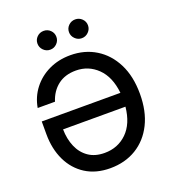

<svg xmlns="http://www.w3.org/2000/svg" viewBox="-165 -1062 1077 1196"><g transform="rotate(-20 373.5 -464.0)"><path d="M360.4 9.8Q266.1 9.8 198.2 -33.2Q130.4 -76.2 94 -152.1Q57.6 -228 57.6 -326.7V-410.2H579.1Q567.4 -519.5 507.8 -577.6Q448.2 -635.7 364.7 -635.7Q292.5 -635.7 244.9 -598.6Q197.3 -561.5 177.2 -497.6H62.5Q74.7 -567.9 116.7 -622.1Q158.7 -676.3 222.7 -706.8Q286.6 -737.3 365.2 -737.3Q459.5 -737.3 533.2 -692.1Q606.9 -647 649.2 -563.2Q691.4 -479.5 691.4 -363.3Q691.4 -248 649.9 -164.6Q608.4 -81.1 533.7 -35.6Q459 9.8 360.4 9.8ZM579.1 -318.4H165.5Q166.5 -253.9 188.5 -202.6Q210.4 -151.4 253.4 -121.6Q296.4 -91.8 359.9 -91.8Q447.8 -91.8 507.8 -150.1Q567.9 -208.5 579.1 -318.4ZM261.2 -812Q234.9 -812 216.6 -830.6Q198.2 -849.1 198.2 -874.5Q198.2 -900.4 216.6 -918.5Q234.9 -936.5 261.2 -936.5Q287.1 -936.5 305.4 -918.5Q323.7 -900.4 323.7 -874.5Q323.7 -849.1 305.4 -830.6Q287.1 -812 261.2 -812ZM470.2 -812Q444.3 -812 425.8 -830.6Q407.2 -849.1 407.2 -874.5Q407.2 -900.4 425.8 -918.5Q444.3 -936.5 470.2 -936.5Q496.1 -936.5 514.6 -918.5Q533.2 -900.4 533.2 -874.5Q533.2 -849.1 514.6 -830.6Q496.1 -812 470.2 -812Z"/></g></svg>

Font: Inter Medium
Style: Regular
Weight: 500
Designer: Rasmus Andersson
Foundry: rsms
Version: Version 4.001;git-9221beed3